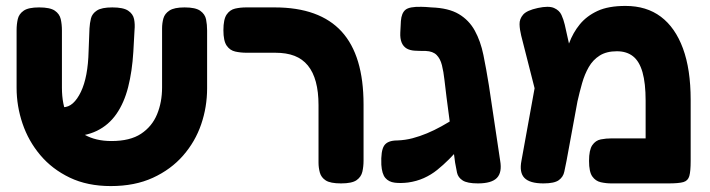

<svg xmlns="http://www.w3.org/2000/svg" viewBox="-20 -610 2395 648"><path d="M354 18Q275 18 215.5 -10.5Q156 -39 116 -86.5Q76 -134 56 -193Q36 -252 36 -314V-508Q36 -528 40 -545.5Q44 -563 60 -574Q76 -585 112 -585Q149 -585 165 -574Q181 -563 185 -545.5Q189 -528 189 -507V-314Q189 -257 208 -217Q227 -177 265 -155.5Q303 -134 356 -134Q419 -134 456 -158.5Q493 -183 510 -224Q527 -265 527 -315V-514Q527 -532 531.5 -548Q536 -564 552 -574.5Q568 -585 603 -585Q640 -585 656 -573.5Q672 -562 675.5 -544.5Q679 -527 679 -507V-312Q679 -249 659 -190.5Q639 -132 598 -85Q557 -38 496 -10Q435 18 354 18ZM156 -149 151 -248H192Q211 -248 226 -261.5Q241 -275 253 -300Q265 -325 271.5 -359.5Q278 -394 279 -437L282 -514Q283 -532 287 -548Q291 -564 307 -574.5Q323 -585 359 -585Q396 -585 412.5 -574Q429 -563 432.5 -545.5Q436 -528 434 -508L430 -435Q426 -369 412.5 -316Q399 -263 373 -225.5Q347 -188 307 -168.5Q267 -149 210 -149Z M1131 9Q1095 9 1079.5 -1Q1064 -11 1059.5 -27.5Q1055 -44 1055 -61V-255Q1055 -300 1046 -333.5Q1037 -367 1019 -389Q1001 -411 974 -421.5Q947 -432 909 -432H812Q792 -432 774 -436Q756 -440 745 -456Q734 -472 734 -508Q734 -545 745 -561Q756 -577 773.5 -581Q791 -585 811 -585H907Q983 -585 1039.5 -564.5Q1096 -544 1133 -503.5Q1170 -463 1188.5 -401.5Q1207 -340 1207 -257V-68Q1207 -48 1203 -30.5Q1199 -13 1183.5 -2Q1168 9 1131 9Z M1593 9Q1557 9 1541.5 -1Q1526 -11 1522.5 -27Q1519 -43 1516 -61L1487 -282Q1483 -313 1480 -340.5Q1477 -368 1471.5 -390Q1466 -412 1453.5 -424.5Q1441 -437 1417 -438Q1394 -438 1379 -439Q1364 -440 1353 -446Q1341 -453 1335.5 -466.5Q1330 -480 1331 -500L1333 -539Q1335 -566 1348.5 -577Q1362 -588 1402 -587Q1404 -587 1416.5 -586.5Q1429 -586 1436 -585Q1494 -583 1528.5 -562.5Q1563 -542 1582.5 -506.5Q1602 -471 1611.5 -424.5Q1621 -378 1630 -322L1668 -68Q1675 -28 1657 -9.5Q1639 9 1593 9ZM1357 6Q1332 9 1312 6.5Q1292 4 1280.5 -9.5Q1269 -23 1267 -54Q1265 -101 1276.5 -118.5Q1288 -136 1321 -136Q1348 -137 1372.5 -143.5Q1397 -150 1421 -160Q1445 -170 1469.5 -183.5Q1494 -197 1519.5 -213.5Q1545 -230 1573 -248L1574 -160Q1553 -137 1534 -114.5Q1515 -92 1495.5 -72.5Q1476 -53 1455.5 -36.5Q1435 -20 1410.5 -9Q1386 2 1357 6Z M2311 -273V-67Q2311 -32 2306.5 -16Q2302 0 2286.5 4.5Q2271 9 2236 9H2044Q2025 9 2007.5 5Q1990 1 1979 -14.5Q1968 -30 1968 -67Q1968 -104 1979 -120Q1990 -136 2007.5 -139.5Q2025 -143 2045 -143H2159V-270Q2159 -329 2148.5 -366Q2138 -403 2116.5 -420Q2095 -437 2062 -437Q2027 -437 2004 -422.5Q1981 -408 1967 -383.5Q1953 -359 1944.5 -329Q1936 -299 1929 -268L1892 -67Q1888 -48 1884.5 -30.5Q1881 -13 1866 -2Q1851 9 1814 9Q1768 9 1750 -9.5Q1732 -28 1740 -68L1794 -366L1847 -307Q1863 -346 1875 -386.5Q1887 -427 1900.5 -463.5Q1914 -500 1937 -528Q1960 -556 1996.5 -573Q2033 -590 2091 -590Q2162 -590 2210.5 -553.5Q2259 -517 2285 -446.5Q2311 -376 2311 -273ZM1810 -211 1739 -490Q1734 -510 1733.5 -528Q1733 -546 1745.5 -560.5Q1758 -575 1795 -583Q1832 -591 1850 -583Q1868 -575 1875 -559.5Q1882 -544 1886 -527L1930 -330Z"/></svg>

Font: Fredoka Light SemiBold
Style: Regular
Weight: 600
Version: Version 2.001